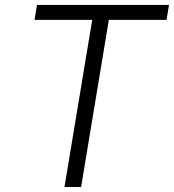

<svg xmlns="http://www.w3.org/2000/svg" viewBox="-20 -747 695 767"><path d="M117.9 -667.6 127.8 -727.3H655.2L645.2 -667.6H414.8L304 0H237.6L348.4 -667.6Z"/></svg>

Font: Inter Light  BETA
Style: Italic
Weight: 300
Italic angle: 9.39999°
Designer: Rasmus Andersson
Foundry: rsms
Version: Version 3.011;git-f93a4a705